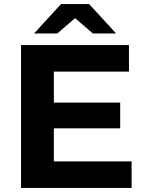

<svg xmlns="http://www.w3.org/2000/svg" viewBox="-20 -921 711 941"><path d="M244 -130H625V0H83V-700H612V-570H244V-418H569V-292H244ZM147 -757 279 -901H417L549 -757H435L348 -832L261 -757Z"/></svg>

Font: Montserrat Z
Style: Bold
Weight: 700
Designer: Julieta Ulanovsky
Foundry: Julieta Ulanovsky
Version: Version 8.000